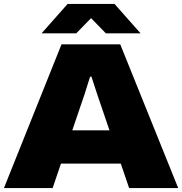

<svg xmlns="http://www.w3.org/2000/svg" viewBox="-27 -954 924 974"><path d="M-7 0 285 -729H583L877 0H628L466 -476L437 -565H430L402 -476L240 0ZM267 -124 328 -293H540L600 -124ZM184 -785 316 -934H554L686 -785H510L435 -862L360 -785Z"/></svg>

Font: Mona Sans Expanded Black
Style: Regular
Weight: 900
Width: 7
Designer: Deni Anggara
Foundry: GitHub
Version: Version 2.000